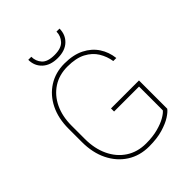

<svg xmlns="http://www.w3.org/2000/svg" viewBox="-247 -1033 1182 1182"><g transform="rotate(-45 343.5 -442.0)"><path d="M598.6 -322.3V-76.2Q587.4 -60.1 556.4 -40Q525.4 -20 475.3 -5.1Q425.3 9.8 356 9.8Q274.9 9.8 213.1 -29.8Q151.4 -69.3 116.7 -139.6Q82 -210 82 -302.7V-418.9Q82 -508.8 115.7 -576.7Q149.4 -644.5 209.5 -682.6Q269.5 -720.7 347.7 -720.7Q424.8 -720.7 478 -693.8Q531.2 -667 561.3 -621.3Q591.3 -575.7 597.7 -518.6H571.3Q564 -564.9 539.6 -605Q515.1 -645 468.5 -669.7Q421.9 -694.3 347.7 -694.3Q275.4 -694.3 221.4 -659.2Q167.5 -624 137.9 -562Q108.4 -500 108.4 -419.9V-302.7Q108.4 -219.2 138.9 -154.5Q169.4 -89.8 225.1 -53.2Q280.8 -16.6 356 -16.6Q414.1 -16.6 458.7 -28.6Q503.4 -40.5 532.5 -57.4Q561.5 -74.2 572.3 -88.4V-295.4H355V-322.3ZM452.1 -894H478.5Q478.5 -840.8 442.6 -806.9Q406.7 -772.9 342.8 -772.9Q279.3 -772.9 242.9 -806.9Q206.5 -840.8 206.5 -894H232.9Q232.9 -855.5 257.6 -827.9Q282.2 -800.3 342.8 -800.3Q400.9 -800.3 426.5 -828.4Q452.1 -856.4 452.1 -894Z"/></g></svg>

Font: Vazirmatn FD Thin
Style: Regular
Weight: 100
Designer: Saber Rastikerdar
Foundry: Saber Rastikerdar
Version: Version 33.003